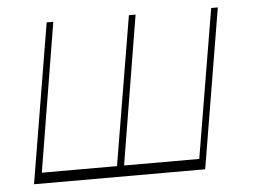

<svg xmlns="http://www.w3.org/2000/svg" viewBox="-44 -599 862 654"><g transform="rotate(-5 387.0 -272.5)"><path d="M137.8 -545.5H160.5L76.7 -36.9H333.8L419 -545.5H441.8L358 -36.9H615.1L700.3 -545.5H723L632.1 0H46.9Z"/></g></svg>

Font: Inter Thin  BETA
Style: Italic
Weight: 100
Italic angle: -9.39999°
Designer: Rasmus Andersson
Foundry: rsms
Version: Version 3.011;git-f93a4a705